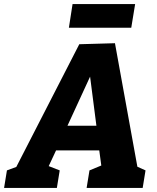

<svg xmlns="http://www.w3.org/2000/svg" viewBox="-57 -922 770 942"><path d="M507 -710 617 -104 657 -86 643 0H368L382 -86L440 -110L430 -184H218L182 -107L236 -86L222 0H-37L-23 -86L23 -103L332 -705ZM416 -305 385 -546 274 -305ZM299 -902H606L587 -786H281Z"/></svg>

Font: Bitter Pro ExtraBold
Style: Italic
Weight: 800
Italic angle: -9°
Designer: Sol Matas, and Bitter project Authors
Foundry: Sol Matas
Version: Version 1.010